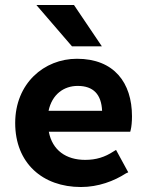

<svg xmlns="http://www.w3.org/2000/svg" viewBox="-20 -739 587 771"><path d="M486 -43 495 -47 446 -137 436 -131C401 -108 366 -97 322 -97C245 -97 190 -136 176 -210H503L505 -218C508 -230 510 -250 510 -272C510 -407 438 -503 289 -503C157 -503 41 -404 41 -245C41 -84 151 12 305 12C375 12 438 -12 486 -43ZM390 -294H175C189 -360 236 -394 292 -394C355 -394 387 -360 390 -294ZM277 -719H126L269 -553H389Z"/></svg>

Font: Falling Sky
Style: SeBd
Weight: 600
Designer: Paul D. Hunt
Foundry: Adobe Systems Incorporated
Version: Version 1.02